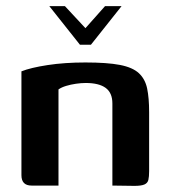

<svg xmlns="http://www.w3.org/2000/svg" viewBox="-20 -606 551 627"><path d="M141 -586H192L259 -514L323 -586H377L277 -460H241ZM83 0Q50 0 50 -34V-373Q80 -385 135.5 -393.5Q191 -402 259 -402Q330 -402 371.5 -394Q413 -386 433.5 -367Q454 -348 460.5 -317Q467 -286 467 -240V-47Q467 -29 464.5 -18.5Q462 -8 451.5 -3.5Q441 1 419 1L347 0V-268Q347 -303 325 -319Q303 -335 260 -335Q245 -335 228 -332.5Q211 -330 196 -325.5Q181 -321 171 -314V0Z"/></svg>

Font: Genos Thin SemiBold
Style: Regular
Weight: 600
Version: Version 1.010